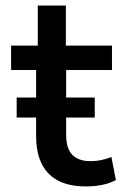

<svg xmlns="http://www.w3.org/2000/svg" viewBox="-20 -662 461 691"><path d="M289 9Q200 9 155 -37Q110 -83 110 -172V-410H20V-498H116V-642H217V-498H383V-410H218V-178Q218 -127 240.5 -104.5Q263 -82 306 -82Q326 -82 345 -86Q364 -90 381 -97L397 -14Q375 -2 347 3.5Q319 9 289 9ZM40 -239V-311H321V-239Z"/></svg>

Font: Nunito Sans 7pt SemiCondensed SemiBold
Style: Regular
Weight: 600
Width: 4
Designer: Vernon Adams
Foundry: Vernon Adams
Version: Version 3.101;gftools[0.9.27]